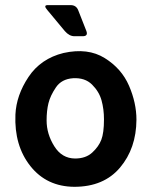

<svg xmlns="http://www.w3.org/2000/svg" viewBox="-20 -715 589 751"><path d="M270.7 15.7Q162.7 15 99 -65.2Q35.3 -145.3 40.3 -266.7Q43.7 -342.3 91.5 -414Q139.3 -485.7 228.3 -507.7Q323.7 -529 389.7 -487.8Q455.7 -446.7 484.7 -379.5Q513.7 -312.3 513.7 -246.7Q513 -134.7 449.5 -59.5Q386 15.7 270.7 15.7ZM273.7 -95Q315.3 -95 340.5 -118Q365.7 -141 376.2 -168Q386.7 -195 386.7 -248Q386.7 -288 377.2 -322.3Q367.7 -356.7 340 -384.2Q312.3 -411.7 265.7 -409Q221 -406 198.8 -373.3Q176.7 -340.7 169.5 -311.2Q162.3 -281.7 162.3 -244Q162.3 -191 192.2 -143.2Q222 -95.3 273.7 -95ZM233.7 -593.3 165.7 -675Q148 -695 166.7 -695H256.3Q279 -695 286.7 -673L318 -593.3Q325.3 -573.3 303.3 -573.3H271.3Q251 -573.3 233.7 -593.3Z"/></svg>

Font: Vivano Light
Style: Regular
Weight: 300
Designer: Joe Prince, Josias Burgherr
Version: Version 2.064;September 19, 2022;FontCreator 14.0.0.2877 64-